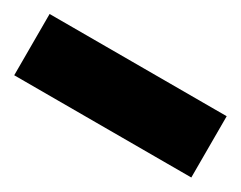

<svg xmlns="http://www.w3.org/2000/svg" viewBox="-35 -59 463 369"><g transform="rotate(30 196.5 125.0)"><path d="M0 193V57H393V193Z"/></g></svg>

Font: Saira SemiCondensed Black
Style: Regular
Weight: 900
Width: 4
Designer: Hector Gatti with collaboration of the Omnibus-Type team
Foundry: Omnibus-Type
Version: Version 1.101